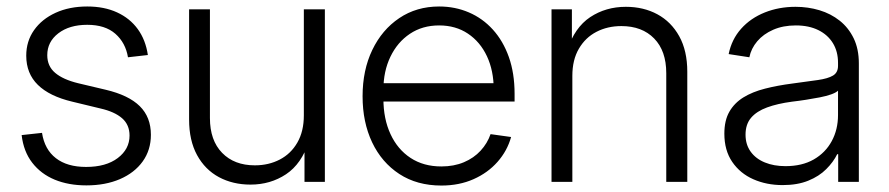

<svg xmlns="http://www.w3.org/2000/svg" viewBox="-20 -558 2727 589"><path d="M245.1 10.7Q190.4 10.7 147.9 -6.8Q105.5 -24.4 78.9 -58.8Q52.2 -93.3 46.4 -143.6L108.9 -150.4Q116.7 -99.6 151.4 -72.8Q186 -45.9 244.1 -45.9Q305.2 -45.9 341.3 -73.2Q377.4 -100.6 377.4 -142.1Q377.4 -175.3 354.5 -195.3Q331.5 -215.3 288.6 -225.1L201.7 -246.1Q131.8 -262.7 96.2 -297.6Q60.5 -332.5 60.5 -387.2Q60.5 -431.6 84.5 -465.6Q108.4 -499.5 150.6 -518.8Q192.9 -538.1 247.6 -538.1Q299.8 -538.1 339.1 -520Q378.4 -502 402.6 -468.8Q426.8 -435.5 433.6 -389.2L372.6 -382.3Q365.2 -426.8 334 -454.3Q302.7 -481.9 247.6 -481.9Q192.9 -481.9 158.9 -455.8Q125 -429.7 125 -388.7Q125 -355 149.2 -334.5Q173.3 -314 219.7 -302.7L304.2 -282.7Q374.5 -266.1 408.7 -232.4Q442.9 -198.7 442.9 -144.5Q442.9 -97.7 417.7 -62.7Q392.6 -27.8 347.9 -8.5Q303.2 10.7 245.1 10.7Z M748.5 8.3Q694.3 8.3 651.6 -14.6Q608.9 -37.6 584.5 -82.3Q560.1 -127 560.1 -191.4V-529.3H624V-195.8Q624 -127.4 661.4 -89.1Q698.7 -50.8 761.7 -50.8Q804.2 -50.8 838.4 -68.6Q872.6 -86.4 892.3 -120.8Q912.1 -155.3 912.1 -204.1V-529.3H976.6V0H914.1V-124.5H927.7Q905.3 -55.2 857.4 -23.4Q809.6 8.3 748.5 8.3Z M1334 11.2Q1259.3 11.2 1205.1 -24.2Q1150.9 -59.6 1121.6 -121.3Q1092.3 -183.1 1092.3 -262.7Q1092.3 -342.8 1122.1 -404.8Q1151.9 -466.8 1204.8 -502.4Q1257.8 -538.1 1327.1 -538.1Q1376 -538.1 1418.2 -520Q1460.4 -502 1491.9 -467.3Q1523.4 -432.6 1541 -383.1Q1558.6 -333.5 1558.6 -270V-246.6H1129.9V-302.7H1522.9L1494.6 -283.2Q1494.6 -340.8 1473.9 -385.3Q1453.1 -429.7 1415.5 -454.8Q1377.9 -480 1327.1 -480Q1275.9 -480 1237.5 -454.3Q1199.2 -428.7 1177.7 -384Q1156.2 -339.4 1156.2 -282.7V-254.9Q1156.2 -193.4 1178 -146.5Q1199.7 -99.6 1239.5 -73.5Q1279.3 -47.4 1334 -47.4Q1372.6 -47.4 1403.1 -60.3Q1433.6 -73.2 1454.3 -95.7Q1475.1 -118.2 1484.9 -146.5L1547.9 -137.7Q1536.1 -95.2 1506.3 -61.5Q1476.6 -27.8 1432.6 -8.3Q1388.7 11.2 1334 11.2Z M1735.8 -325.2V0H1671.9V-529.3H1734.4V-404.3H1720.2Q1742.7 -473.6 1790.5 -505.4Q1838.4 -537.1 1899.9 -537.1Q1954.1 -537.1 1996.6 -514.2Q2039.1 -491.2 2063.7 -446.8Q2088.4 -402.3 2088.4 -337.9V0H2023.9V-333.5Q2023.9 -401.9 1986.8 -439.9Q1949.7 -478 1886.2 -478Q1843.8 -478 1809.8 -460.4Q1775.9 -442.9 1755.9 -408.7Q1735.8 -374.5 1735.8 -325.2Z M2380.9 9.8Q2331.5 9.8 2291 -8.1Q2250.5 -25.9 2226.3 -61.3Q2202.1 -96.7 2202.1 -147.9Q2202.1 -188.5 2217.5 -215.3Q2232.9 -242.2 2260.7 -259.3Q2288.6 -276.4 2326.9 -286.1Q2365.2 -295.9 2411.1 -301.8Q2458 -308.1 2489 -312.5Q2520 -316.9 2535.4 -326.2Q2550.8 -335.4 2550.8 -356V-365.7Q2550.8 -399.9 2535.2 -425.5Q2519.5 -451.2 2490.5 -465.6Q2461.4 -480 2421.4 -480Q2382.3 -480 2352.1 -466.8Q2321.8 -453.6 2303 -431.4Q2284.2 -409.2 2278.8 -382.3L2215.3 -392.1Q2224.6 -437.5 2253.7 -470Q2282.7 -502.4 2326.2 -519.8Q2369.6 -537.1 2420.4 -537.1Q2459 -537.1 2493.9 -526.6Q2528.8 -516.1 2555.9 -494.6Q2583 -473.1 2598.9 -440.4Q2614.7 -407.7 2614.7 -363.3V0H2551.3V-85H2548.3Q2536.6 -61 2514.6 -39.1Q2492.7 -17.1 2459.5 -3.7Q2426.3 9.8 2380.9 9.8ZM2389.6 -48.3Q2440.4 -48.3 2476.3 -68.8Q2512.2 -89.4 2531.5 -125Q2550.8 -160.6 2550.8 -205.1V-279.8Q2543.9 -273.4 2529.3 -268.3Q2514.6 -263.2 2494.9 -259.3Q2475.1 -255.4 2452.9 -252Q2430.7 -248.5 2409.7 -246.1Q2365.2 -240.2 2333.3 -228.5Q2301.3 -216.8 2284.2 -196.8Q2267.1 -176.8 2267.1 -145Q2267.1 -114.3 2283 -92.5Q2298.8 -70.8 2326.4 -59.6Q2354 -48.3 2389.6 -48.3Z"/></svg>

Font: Inter 24pt Light
Style: Regular
Weight: 300
Designer: Rasmus Andersson
Foundry: rsms
Version: Version 4.001;git-66647c0bb